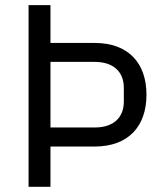

<svg xmlns="http://www.w3.org/2000/svg" viewBox="-20 -718 640 738"><path d="M174 0V-154.8H344.1C473 -154.8 543 -231.9 543 -354C543 -475.9 473 -552.9 344.1 -552.9H174V-698.2H89.8V0ZM174 -228V-480.1H344.1C414.1 -480.1 456 -443.9 456 -380V-328.1C456 -263.8 414.1 -228 344.1 -228Z"/></svg>

Font: Margiela Mono
Style: Regular
Weight: 400
Designer: Mike Abbink, Paul van der Laan, Pieter van Rosmalen
Foundry: Bold Monday
Version: Version 2.003 2021